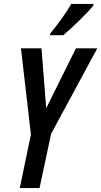

<svg xmlns="http://www.w3.org/2000/svg" viewBox="-20 -961 517 981"><path d="M235 -781H303C339 -810 429 -896 457 -933L458 -941H344C318 -895 280 -843 237 -790ZM81 0H182L241 -277L477 -714H368L216 -408L192 -714H87L138 -274Z"/></svg>

Font: Noto Sans UI Condensed Medium
Style: Italic
Weight: 500
Width: 3
Italic angle: -12°
Designer: Monotype Design Team
Foundry: Monotype Imaging Inc.
Version: Version 1.901